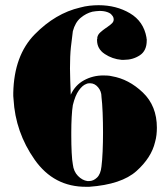

<svg xmlns="http://www.w3.org/2000/svg" viewBox="-20 -710 646 738"><path d="M252 -346Q269 -383 303 -401.5Q337 -420 377 -420Q385 -420 393.5 -419.5Q402 -419 410 -417Q475 -406 529 -354.5Q583 -303 583 -219Q583 -206 581.5 -192Q580 -178 576 -164Q562 -104 504.5 -52.5Q447 -1 323 8H312Q187 9 113 -96.5Q39 -202 32 -329Q31 -335 31 -341V-353Q34 -497 113.5 -578Q193 -659 288 -681Q306 -686 324 -688Q342 -690 359 -690Q427 -690 479.5 -659Q532 -628 543 -566V-563Q543 -562 544 -560V-554Q544 -515 517.5 -497.5Q491 -480 457 -480H447Q412 -483 382.5 -502.5Q353 -522 353 -556V-558Q353 -560 354 -561V-566Q356 -577 365.5 -585.5Q375 -594 385 -601Q388 -603 390.5 -604.5Q393 -606 395 -608Q404 -614 410.5 -620.5Q417 -627 417 -635Q417 -639 415.5 -643.5Q414 -648 409 -653Q405 -659 392.5 -663.5Q380 -668 363 -668Q356 -668 349 -667L335 -665Q311 -659 290 -641.5Q269 -624 260 -590Q256 -561 252.5 -528.5Q249 -496 249 -447Q249 -425 250 -400Q251 -375 252 -345ZM370 -339Q370 -359 357 -374.5Q344 -390 326 -390Q322 -390 318.5 -389.5Q315 -389 311 -387Q297 -382 283 -362.5Q269 -343 260 -306Q257 -288 255.5 -260Q254 -232 254 -202V-189Q254 -154 255.5 -123.5Q257 -93 260 -78Q263 -51 279.5 -34Q296 -17 316 -14H322Q339 -14 353 -27.5Q367 -41 370 -70Q373 -93 374.5 -128Q376 -163 376 -200Q376 -240 374.5 -277Q373 -314 370 -338Z"/></svg>

Font: Fette UNZ Fraktur
Style: Regular
Weight: 900
Foundry: UNZ1 Extensions by Catfonts.de
Version: Version 0.000 2012 initial release